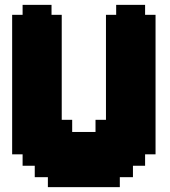

<svg xmlns="http://www.w3.org/2000/svg" viewBox="-20 -770 700 790"><path d="M373 -277H416V-709H458V-750H577V-709H620V-135H577V-88H527V-41H473V0H177V-41H123V-88H73V-135H30V-709H73V-750H192V-709H234V-277H277V-227H373Z"/></svg>

Font: DNF Bit Bit TTF
Style: Regular
Weight: 400
Designer: Kim So-Yeon
Foundry: NEOPLE Inc.
Version: Version 1.000;September 28, 2022;FontCreator 14.0.0.2872 64-